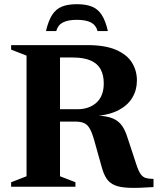

<svg xmlns="http://www.w3.org/2000/svg" viewBox="-20 -890 752 915"><path d="M349 -369.5Q405 -369.5 439.8 -401Q474.5 -432.5 474.5 -492.5Q474.5 -532 459.8 -559.5Q445 -587 412.2 -601.5Q379.5 -616 326 -616H137L166 -675H396.5Q481.5 -675 533.5 -652.2Q585.5 -629.5 609 -591.5Q632.5 -553.5 632.5 -506.5Q632.5 -461.5 611 -425.2Q589.5 -389 546.8 -366Q504 -343 440 -337.5V-339.5Q489 -337.5 517 -325.8Q545 -314 561 -291.5Q577 -269 588 -233L629 -108.5Q639.5 -75.5 650.2 -60.5Q661 -45.5 675.5 -41.5Q690 -37.5 711.5 -37.5V1.5Q641 6.5 596.8 5Q552.5 3.5 527 -7.2Q501.5 -18 487.8 -39Q474 -60 465 -93L429 -221.5Q419 -257 408.2 -276.2Q397.5 -295.5 381.5 -303Q365.5 -310.5 339 -310.5H161L131 -369.5ZM266 -675V-50L339.5 -21.5V0H33V-21.5L106.5 -50V-625L33 -653.5V-675ZM346.5 -795.5Q304.5 -795.5 280.2 -783.2Q256 -771 248 -742H199Q210.5 -791 228.5 -819Q246.5 -847 275 -858.5Q303.5 -870 346.5 -870Q389.5 -870 418 -858.5Q446.5 -847 464.8 -819Q483 -791 494 -742H445Q437 -771 412.8 -783.2Q388.5 -795.5 346.5 -795.5Z"/></svg>

Font: Newsreader 24pt
Style: Bold
Weight: 700
Designer: Hugues Gentile
Foundry: Production Type
Version: Version 1.003